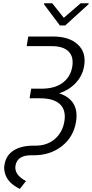

<svg xmlns="http://www.w3.org/2000/svg" viewBox="-20 -954 571 1192"><path d="M155.5 -727.3H309.3Q409.4 -727.3 462.9 -677.9Q516.3 -628.6 502.5 -545.1Q492.5 -485.1 451.9 -440.7Q411.2 -396.3 347.3 -374.6Q409.1 -354.8 436.1 -310.2Q463.1 -265.6 452.1 -198.5Q436.8 -104 364.7 -47.1Q292.6 9.9 190.7 9.9H173.7Q87.4 9.9 76.3 73.5Q66.4 130.7 141.3 170.1L103 218.8Q85.6 210.2 70.7 200.1Q55.8 190 42.1 176Q28.4 161.9 20.2 146Q12.1 130 8 109.7Q3.9 89.5 8.2 67.1Q17.8 9.9 64.6 -19.9Q111.5 -49.7 186.4 -49.7H200.6Q272.4 -49.7 320.3 -90.9Q368.3 -132.1 379.6 -199.9Q391.3 -269.5 352.6 -306.6Q313.9 -343.8 228.3 -343.8H163.7L171.2 -389.2L173.7 -403.4H236.5Q320.7 -403.4 369.5 -440.3Q418.3 -477.3 428.6 -540.1Q438.6 -600.9 405.9 -634.2Q373.2 -667.6 299.4 -667.6H145.6ZM304.3 -933.6 376.1 -843.4 480.5 -933.6H530.9L529.8 -927.9L384.9 -795.8H351.9L252.8 -927.9L253.9 -933.6Z"/></svg>

Font: Karasuma Gothic
Style: Light Italic
Weight: 300
Italic angle: 9.39998°
Designer: Rasmus Andersson / Ryoko Nishizuka
Foundry: rsms
Version: Version 1.00